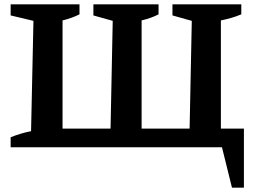

<svg xmlns="http://www.w3.org/2000/svg" viewBox="-20 -678 1173 884"><path d="M997 -86H1103V186H1048L1002 0H29V-46Q76 -65 123 -74L134 -582L29 -607V-658H346V-612Q328 -603 308.5 -596Q289 -589 268 -584V-86H489L499 -582L410 -607V-658H710V-612Q693 -603 673 -596Q653 -589 632 -584V-86H853L863 -582L774 -607V-658H1091V-612Q1070 -603 1046 -596Q1022 -589 997 -584Z"/></svg>

Font: Piazzolla 24pt
Style: Bold
Weight: 700
Designer: Juan Pablo del Peral
Foundry: Huerta Tipografica
Version: Version 2.005